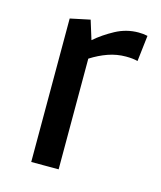

<svg xmlns="http://www.w3.org/2000/svg" viewBox="-79 -521 485 580"><g transform="rotate(15 164.0 -231.0)"><path d="M72 0V-448.7L134.1 -461.8L152.5 -402.5Q178.5 -425.2 212.4 -443.5Q246.4 -461.8 284.2 -461.8Q292.4 -461.8 298.8 -461.1Q305.3 -460.3 312.6 -458.8L303.2 -377.7Q295.7 -379.7 286.7 -380.7Q277.8 -381.7 266.3 -381.7Q237.7 -381.7 210.6 -372.2Q183.6 -362.7 157.7 -346.1V0Z"/></g></svg>

Font: Ancizar Sans Thin
Style: Regular
Weight: 100
Designer: Cesar Puertas, Viviana Monsalve, Julian Moncada, Julian Prieto, Jose Castro, Mariel Hernandez, Felipe Aragon, Sara Alarc
Version: Version 8.100